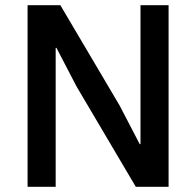

<svg xmlns="http://www.w3.org/2000/svg" viewBox="-20 -718 754 738"><path d="M274 -386 197 -534H194V0H86V-698H212L440 -312L517 -164H520V-698H628V0H502Z"/></svg>

Font: IBM Plex Sans Thai Looped Medium
Style: Regular
Weight: 500
Designer: Mike Abbink, Paul van der Laan, Pieter van Rosmalen, Ben Mitchell, Mark Frömberg
Foundry: Bold Monday
Version: Version 1.1